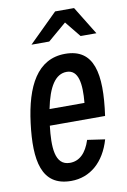

<svg xmlns="http://www.w3.org/2000/svg" viewBox="-93 -863 636 958"><g transform="rotate(-10 224.5 -383.5)"><path d="M256 -807 111 -664H201L295 -744L360 -664H440L352 -807ZM391 -135 302 -148C281 -83 246 -50 198 -50C120 -50 119 -146 131 -250H411C441 -463 414 -590 268 -590C127 -590 62 -463 39 -279C16 -95 37 40 189 40C285 40 359 -24 391 -135ZM260 -500C320 -500 330 -428 321 -332H144C166 -442 203 -500 260 -500Z"/></g></svg>

Font: Smiley Sans Oblique
Style: Regular
Weight: 400
Italic angle: -8°
Designer: oooooohmygosh, Nagisa Chen, Janine Sui, Heda Shi, Jian Li
Foundry: atelierAnchor
Version: Version 2.0.1